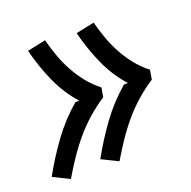

<svg xmlns="http://www.w3.org/2000/svg" viewBox="-97 -685 694 698"><g transform="rotate(-20 250.0 -336.0)"><path d="M251 -83 188 -114Q222 -176 264.5 -234.5Q307 -293 362 -340H377Q334 -388 307 -448.5Q280 -509 264 -574L335 -589Q344 -555 355.5 -523Q367 -491 383.5 -461Q400 -431 421 -405Q442 -379 469 -358L463 -322Q429 -300 398.5 -273Q368 -246 342 -215Q316 -184 293.5 -150.5Q271 -117 251 -83ZM63 -83 0 -114Q34 -176 76.5 -234.5Q119 -293 174 -340H189Q146 -388 119 -448.5Q92 -509 76 -574L147 -589Q156 -555 167.5 -523Q179 -491 195.5 -461Q212 -431 233 -405Q254 -379 281 -358L275 -322Q241 -300 210.5 -273Q180 -246 154 -215Q128 -184 105.5 -150.5Q83 -117 63 -83Z"/></g></svg>

Font: Iosevka Term Curly Medium
Style: Italic
Weight: 500
Italic angle: -9°
Designer: Belleve Invis
Foundry: Belleve Invis
Version: Version 32.3.0